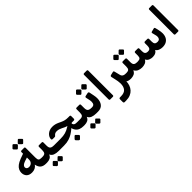

<svg xmlns="http://www.w3.org/2000/svg" viewBox="269 -2206 3912 3912"><g transform="rotate(-45 2224.5 -250.5)"><path d="M531 5Q454 5 411 -30.5Q368 -66 354 -143Q330 -106 291 -86.5Q252 -67 202 -67Q124 -67 83 -108.5Q42 -150 42 -220Q42 -261 60.5 -299.5Q79 -338 121.5 -371Q164 -404 235 -431L342 -470V-515Q342 -527 349 -533Q356 -539 367 -539H443Q453 -539 458.5 -532.5Q464 -526 464 -517V-237Q464 -181 481.5 -162.5Q499 -144 546 -144H577Q583 -144 587 -139Q591 -134 591 -128V-22Q591 5 562 5ZM239 -190Q269 -190 292.5 -203.5Q316 -217 329.5 -240Q343 -263 343 -291V-359L261 -332Q216 -317 193 -295.5Q170 -274 170 -248Q170 -221 189 -205.5Q208 -190 239 -190ZM343 -620Q337 -614 328 -613.5Q319 -613 312 -621L266 -667Q260 -674 259.5 -682.5Q259 -691 266 -698L312 -744Q319 -752 327.5 -751.5Q336 -751 343 -744L389 -698Q396 -691 396.5 -682Q397 -673 390 -666ZM496 -620Q489 -612 480.5 -613Q472 -614 465 -621L418 -667Q412 -673 412 -682.5Q412 -692 418 -698L465 -744Q472 -751 480 -751.5Q488 -752 495 -744L542 -698Q549 -691 549 -682Q549 -673 542 -666Z M561 5Q546 5 546 -10V-114Q546 -144 576 -144Q630 -144 650 -166.5Q670 -189 670 -246V-337Q670 -363 695 -363H772Q797 -363 797 -337V-246Q797 -209 807 -186.5Q817 -164 842 -154Q867 -144 911 -144Q926 -144 926 -129V-25Q926 5 896 5Q827 5 778.5 -14Q730 -33 707 -83Q690 -35 650.5 -15Q611 5 561 5ZM680 198Q675 203 666.5 202.5Q658 202 651 197L606 151Q600 145 600 136.5Q600 128 606 122L651 77Q658 70 666 70Q674 70 680 77L725 122Q732 128 732.5 137Q733 146 726 152ZM819 198Q814 203 805.5 202.5Q797 202 791 197L744 151Q739 145 738.5 136.5Q738 128 744 122L791 77Q797 70 805 70Q813 70 818 77L864 122Q870 128 870.5 137Q871 146 865 152Z M896 5Q881 5 881 -10V-114Q881 -144 911 -144H1099Q1179 -144 1238 -160.5Q1297 -177 1357 -215L1453 -277L1515 -236L1386 -125Q1351 -95 1304 -65Q1257 -35 1194.5 -15Q1132 5 1048 5ZM1614 5Q1558 5 1514 -11.5Q1470 -28 1440.5 -67.5Q1411 -107 1398 -177L1473 -248Q1473 -212 1480 -191Q1487 -170 1500.5 -160Q1514 -150 1533.5 -147Q1553 -144 1579 -144H1660Q1667 -144 1671 -139Q1675 -134 1675 -127V-22Q1675 -8 1667 -1.5Q1659 5 1645 5ZM1487 -216 1481 -218Q1429 -218 1391.5 -227Q1354 -236 1324.5 -249.5Q1295 -263 1269 -276.5Q1243 -290 1214 -299.5Q1185 -309 1148 -309Q1121 -309 1102 -299.5Q1083 -290 1071 -275Q1061 -262 1054 -257.5Q1047 -253 1031 -253H983Q953 -253 953 -278Q953 -307 967.5 -335.5Q982 -364 1008 -387Q1034 -410 1070 -423.5Q1106 -437 1150 -437Q1195 -437 1230 -427.5Q1265 -418 1296 -403.5Q1327 -389 1358 -374.5Q1389 -360 1425.5 -351Q1462 -342 1510 -342H1553Q1569 -342 1573.5 -335Q1578 -328 1578 -313V-243Q1578 -231 1570.5 -223.5Q1563 -216 1550 -216ZM1371 142Q1365 148 1356 147.5Q1347 147 1340 141L1294 95Q1288 88 1288 79.5Q1288 71 1294 64L1340 17Q1347 11 1355.5 11Q1364 11 1370 17L1416 64Q1423 71 1423.5 79.5Q1424 88 1417 96Z M1645 5Q1630 5 1630 -10V-114Q1630 -144 1660 -144Q1714 -144 1734 -166.5Q1754 -189 1754 -246V-337Q1754 -363 1779 -363H1856Q1881 -363 1881 -337V-246Q1881 -209 1891 -186.5Q1901 -164 1926 -154Q1951 -144 1995 -144Q2010 -144 2010 -129V-25Q2010 5 1980 5Q1911 5 1862.5 -14Q1814 -33 1791 -83Q1774 -35 1734.5 -15Q1695 5 1645 5ZM1764 198Q1759 203 1750.5 202.5Q1742 202 1735 197L1690 151Q1684 145 1684 136.5Q1684 128 1690 122L1735 77Q1742 70 1750 70Q1758 70 1764 77L1809 122Q1816 128 1816.5 137Q1817 146 1810 152ZM1903 198Q1898 203 1889.5 202.5Q1881 202 1875 197L1828 151Q1823 145 1822.5 136.5Q1822 128 1828 122L1875 77Q1881 70 1889 70Q1897 70 1902 77L1948 122Q1954 128 1954.5 137Q1955 146 1949 152Z M1981 5Q1973 5 1969 0Q1965 -5 1965 -12V-119Q1965 -133 1973 -138.5Q1981 -144 1995 -144H2003Q2043 -144 2061 -165.5Q2079 -187 2079 -231Q2079 -245 2077.5 -258.5Q2076 -272 2073 -287L2056 -365Q2053 -381 2059 -388.5Q2065 -396 2079 -399L2145 -413Q2174 -420 2181 -389L2201 -289Q2206 -267 2208.5 -242Q2211 -217 2211 -200Q2211 -108 2165.5 -51.5Q2120 5 2030 5ZM2046 -492Q2040 -486 2031 -485.5Q2022 -485 2015 -493L1969 -539Q1963 -546 1962.5 -554.5Q1962 -563 1969 -570L2015 -616Q2022 -624 2030.5 -623.5Q2039 -623 2046 -616L2092 -570Q2099 -563 2099.5 -554Q2100 -545 2093 -538ZM2199 -492Q2192 -484 2183.5 -485Q2175 -486 2168 -493L2121 -539Q2115 -545 2115 -554.5Q2115 -564 2121 -570L2168 -616Q2175 -623 2183 -623.5Q2191 -624 2198 -616L2245 -570Q2252 -563 2252 -554Q2252 -545 2245 -538Z M2380 5Q2370 5 2363.5 -1.5Q2357 -8 2357 -18V-727Q2357 -737 2363.5 -743.5Q2370 -750 2380 -750H2456Q2467 -750 2473 -743.5Q2479 -737 2479 -727V-18Q2479 -8 2473 -1.5Q2467 5 2456 5Z M2551 251Q2536 251 2529.5 243Q2523 235 2523 221V142Q2523 128 2531.5 121.5Q2540 115 2555 115H2580Q2676 115 2718 65Q2760 15 2760 -74Q2760 -109 2754 -145.5Q2748 -182 2740 -216L2721 -300Q2718 -315 2723.5 -323.5Q2729 -332 2747 -337L2810 -352Q2824 -356 2830.5 -352.5Q2837 -349 2840 -341.5Q2843 -334 2845 -325L2873 -213Q2879 -186 2894 -171Q2909 -156 2929.5 -150Q2950 -144 2975 -144H2994Q3011 -144 3011 -129V-25Q3011 5 2981 5Q2943 5 2913 -3.5Q2883 -12 2874 -25Q2872 30 2855 79.5Q2838 129 2803.5 167.5Q2769 206 2716 228.5Q2663 251 2590 251Z M2981 5Q2966 5 2966 -10V-114Q2966 -144 2996 -144H3004Q3046 -144 3065.5 -165Q3085 -186 3085 -241V-337Q3085 -364 3110 -364H3182Q3207 -364 3207 -337V-241Q3207 -185 3231 -164.5Q3255 -144 3304 -144H3316Q3331 -144 3331 -129V-25Q3331 5 3301 5Q3249 5 3204.5 -14Q3160 -33 3133 -83Q3110 -31 3069 -13Q3028 5 2981 5ZM3084 -455Q3078 -449 3069 -448.5Q3060 -448 3053 -456L3007 -502Q3001 -509 3000.5 -517.5Q3000 -526 3007 -533L3053 -579Q3060 -587 3068.5 -586.5Q3077 -586 3084 -579L3130 -533Q3137 -526 3137.5 -517Q3138 -508 3131 -501ZM3237 -455Q3230 -447 3221.5 -448Q3213 -449 3206 -456L3159 -502Q3153 -508 3153 -517.5Q3153 -527 3159 -533L3206 -579Q3213 -586 3221 -586.5Q3229 -587 3236 -579L3283 -533Q3290 -526 3290 -517Q3290 -508 3283 -501Z M3605 8Q3562 8 3520 -9Q3478 -26 3455 -72Q3431 -27 3389 -11Q3347 5 3301 5Q3286 5 3286 -10V-114Q3286 -144 3316 -144Q3369 -144 3389.5 -162.5Q3410 -181 3410 -231V-305Q3410 -317 3416.5 -324.5Q3423 -332 3435 -332H3507Q3532 -332 3532 -305V-229Q3532 -185 3551.5 -163.5Q3571 -142 3615 -142Q3660 -142 3675 -165.5Q3690 -189 3690 -233V-304Q3690 -316 3696.5 -324Q3703 -332 3715 -332H3786Q3798 -332 3804.5 -324Q3811 -316 3811 -304V-227Q3811 -183 3830.5 -162.5Q3850 -142 3892 -142Q3929 -142 3947.5 -162Q3966 -182 3966 -218Q3966 -229 3965 -239.5Q3964 -250 3961 -261L3941 -341Q3937 -354 3941.5 -362Q3946 -370 3958 -373L4030 -391Q4044 -394 4050 -388Q4056 -382 4059 -369L4076 -296Q4082 -269 4085.5 -243Q4089 -217 4089 -195Q4089 -133 4066 -87.5Q4043 -42 3999 -17Q3955 8 3890 8Q3844 8 3803 -8Q3762 -24 3739 -61Q3726 -35 3704 -19.5Q3682 -4 3656.5 2Q3631 8 3605 8Z M4258 5Q4248 5 4241.5 -1.5Q4235 -8 4235 -18V-727Q4235 -737 4241.5 -743.5Q4248 -750 4258 -750H4334Q4345 -750 4351 -743.5Q4357 -737 4357 -727V-18Q4357 -8 4351 -1.5Q4345 5 4334 5Z"/></g></svg>

Font: Rubik SemiBold
Style: Italic
Weight: 600
Italic angle: -12°
Designer: Hubert and Fischer
Foundry: Hubert and Fischer
Version: Version 2.300;gftools[0.9.30]